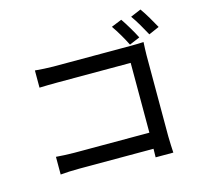

<svg xmlns="http://www.w3.org/2000/svg" viewBox="-120 -955 1196 1132"><g transform="rotate(-15 478.0 -389.5)"><path d="M783 -665C765 -701 730 -760 707 -793L643 -767C668 -732 700 -677 719 -638ZM797 -553C797 -577 799 -611 800 -632C782 -631 750 -630 724 -630H249C216 -630 171 -633 138 -636V-531C163 -532 211 -533 249 -533H695V-107H237C196 -107 154 -110 126 -112V-4C154 -7 202 -9 240 -9H694C694 12 693 31 693 43H801C800 22 797 -24 797 -57ZM768 -795C793 -761 824 -706 845 -667L909 -695C890 -730 856 -789 832 -822Z"/></g></svg>

Font: Kinto Sans Med
Style: Regular
Weight: 500
Designer: Authors: Ryoko NISHIZUKA  (kana & ideographs); Paul D. Hunt (Latin, Greek & Cyrillic); Wenlong ZHANG  (bopomofo); Sandol
Foundry: Adobe Systems Incorporated, ookami Inc.
Version: Version 0.001